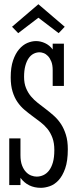

<svg xmlns="http://www.w3.org/2000/svg" viewBox="-20 -878 365 911"><path d="M23.9 0V-221.2H77.1V-142.1Q77.1 -112.3 84.7 -92.8Q92.3 -73.2 103.8 -61.5Q115.2 -49.8 128.7 -44.9Q142.1 -40 153.8 -40Q170.4 -40 185.5 -46.9Q200.7 -53.7 212.4 -68.6Q224.1 -83.5 231 -107.4Q237.8 -131.3 237.8 -166Q237.8 -199.2 229 -223.4Q220.2 -247.6 205.6 -265.9Q190.9 -284.2 172.4 -298.3Q153.8 -312.5 134.3 -326.9Q114.7 -341.3 96.2 -356.9Q77.6 -372.6 63 -393.8Q48.3 -415 39.6 -443.6Q30.8 -472.2 30.8 -511.2Q30.8 -558.6 42 -591.3Q53.2 -624 70.8 -644.5Q88.4 -665 109.6 -674.1Q130.9 -683.1 150.9 -683.1Q161.1 -683.1 172.1 -680.7Q183.1 -678.2 193.6 -673.3Q204.1 -668.5 213.4 -660.9Q222.7 -653.3 230 -643.1V-670.9H283.2V-470.2H230V-544.9Q230 -569.8 223.4 -586.2Q216.8 -602.5 207.3 -612.3Q197.8 -622.1 187 -626Q176.3 -629.9 168 -629.9Q152.8 -629.9 139.4 -623Q126 -616.2 116 -601.8Q106 -587.4 100.1 -565.4Q94.2 -543.5 94.2 -513.2Q94.2 -482.9 103.3 -460.7Q112.3 -438.5 126.7 -421.1Q141.1 -403.8 159.9 -389.2Q178.7 -374.5 198 -359.9Q217.3 -345.2 236.1 -328.4Q254.9 -311.5 269.3 -289.6Q283.7 -267.6 292.7 -238.5Q301.8 -209.5 301.8 -169.9Q301.8 -113.8 289.1 -78.1Q276.4 -42.5 257.3 -22.2Q238.3 -2 215.8 5.6Q193.4 13.2 173.8 13.2Q112.3 13.2 77.1 -34.2V0ZM258.3 -720.7 162.1 -793.9 66.4 -720.7 37.1 -751 162.1 -857.9 287.1 -751Z"/></svg>

Font: Stint Ultra Condensed
Style: Regular
Weight: 400
Width: 1
Designer: Astigmatic (AOETI)
Foundry: Astigmatic (AOETI)
Version: Version 1.000